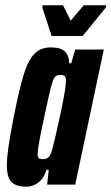

<svg xmlns="http://www.w3.org/2000/svg" viewBox="-20 -697 421 725"><path d="M6 -72Q6 -101 12 -143Q18 -185 32 -256Q53 -362 69.5 -415.5Q86 -469 109.5 -493.5Q133 -518 172 -518Q209 -518 225 -502.5Q241 -487 241 -458H249L264 -510H372L264 0H158L164 -56H156Q145 -23 124.5 -7.5Q104 8 80 8Q41 8 23.5 -9.5Q6 -27 6 -72ZM177 -132Q188 -172 208.5 -268Q229 -364 229 -391Q229 -406 224 -410Q219 -414 208 -414Q194 -414 187 -406Q180 -398 172 -366.5Q164 -335 147 -255Q122 -140 122 -115Q122 -103 126.5 -99.5Q131 -96 142 -96Q155 -96 163 -103Q171 -110 177 -132ZM175 -561 140 -668 141 -677H218L247 -619L296 -677H381L379 -668L292 -561Z"/></svg>

Font: Saira Ultra Condensed ExtraBold
Style: Italic
Weight: 800
Width: 1
Italic angle: -12°
Designer: Hector Gatti with collaboration of the Omnibus-Type team
Foundry: Omnibus-Type
Version: Version 1.001; ttfautohint (v1.8)